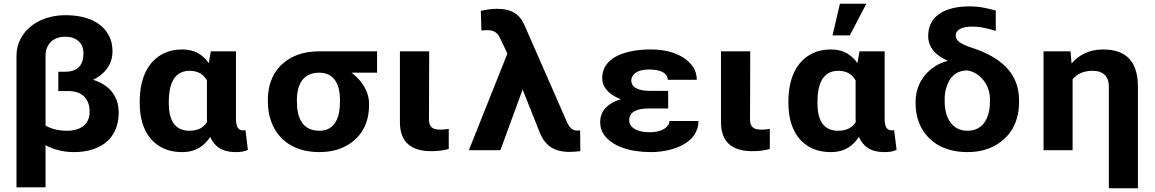

<svg xmlns="http://www.w3.org/2000/svg" viewBox="-20 -802 6164 1025"><path d="M374.9 10C411.6 10 444.8 5.2 474.5 -4.5C560.3 -32.4 613.6 -96.8 613.6 -202C613.6 -295.2 557.1 -350.6 477.2 -376C534.5 -403.8 580.6 -453.8 580.6 -528C580.6 -558.7 574.5 -586 562.5 -610C526.2 -681.9 443.8 -721 328.7 -721C251.9 -721 187.6 -696 145 -661.5C102.2 -626.8 68 -574.4 68 -504V198H223.1V-27C262.7 -5 315.7 10 374.9 10ZM458.5 -204C458.5 -140.2 410.5 -104 339.7 -104C291 -104 251.6 -114.3 223.1 -132V-504C223.1 -564.7 262.5 -606 328.7 -606C388.5 -606 425.5 -571.6 425.5 -518C425.5 -454.9 396.5 -419 326.5 -419H291.3V-316H343C419.8 -316 458.5 -274 458.5 -204Z M953.7 -538C916.3 -538 883.5 -531.2 855.2 -517.5C767.8 -475.2 726 -382.1 726 -260V-250C726 -212 730.8 -177.2 740.3 -145.5C766.4 -58.9 833.4 10 952.6 10C1028.3 10 1071.9 -25.5 1102.2 -71C1123.4 -21.6 1165.1 10 1236.4 10C1264.8 10 1282.6 7.5 1303.5 -2L1290.3 -108C1286.9 -106.5 1283.6 -106 1278.2 -106C1244 -106 1239.7 -138.2 1239.7 -171V-528H1105.5L1094.5 -465C1064.6 -506.3 1024 -538 953.7 -538ZM1084.6 -373V-171C1084.6 -164.3 1085.7 -157.7 1085.7 -151C1067.7 -122.1 1039.2 -104 991.1 -104C905.5 -104 881.1 -171.6 881.1 -250V-260C881.1 -341.5 903.2 -424 992.2 -424C1040.7 -424 1066.9 -402.7 1084.6 -373Z M1993 -414V-528H1683.9C1639.9 -528 1600.8 -521.5 1566.8 -508.5C1471.5 -472.2 1410 -390 1410 -269V-259C1410 -220.3 1416 -184.7 1428.2 -152C1463 -57.8 1547.6 10 1685 10C1727.5 10 1765.3 3.5 1798.3 -9.5C1889 -45.2 1950.1 -123 1950.1 -239V-249C1950.1 -265.7 1947.7 -281.7 1943 -297C1927.7 -346.1 1894.8 -385 1856.6 -414ZM1683.9 -414C1768.1 -414 1795 -345.8 1795 -269V-259C1795 -180 1771.4 -104 1685 -104C1592.9 -104 1565.1 -175.3 1565.1 -259V-269C1565.1 -348.5 1596.4 -414 1683.9 -414Z M2282.2 5C2319.5 5 2348.2 1.3 2375.7 -7V-114L2356.4 -111.5C2348.8 -110.5 2340.1 -110 2330.6 -110C2287.6 -110 2270.1 -125.2 2270.1 -165L2271.2 -528H2115V-150C2115 -47.4 2170.3 5 2282.2 5Z M2546.8 -744 2550.1 -639C2561.1 -640.2 2569.3 -641 2580.9 -641C2620.1 -641 2637.5 -624.8 2650.2 -597L2688.7 -516L2483 0H2651.3L2770.1 -324L2859.2 -100C2883.5 -36.3 2926.1 9 3019.8 9C3044 8.3 3063.4 7 3078.1 5L3077 -106C3074.8 -105.3 3072.1 -105 3068.8 -105H3059.4C3026.8 -105 3012.9 -136.1 3003.3 -158L2778.9 -670C2755.8 -722.5 2714.2 -755 2633.7 -755C2602.8 -755 2572 -749.7 2546.8 -744Z M3446.9 -223H3547V-317H3446.9C3395.2 -317 3350.1 -331.9 3350.1 -373C3350.1 -379.7 3351.9 -386.5 3355.6 -393.5C3369.1 -419.3 3402.5 -431 3445.8 -431C3492.8 -431 3544.8 -418.1 3544.8 -376H3699.9C3699.9 -401.3 3693.3 -424 3680.1 -444C3640.9 -503.5 3558.6 -538 3454.6 -538C3415.7 -538 3380.3 -534.7 3348.4 -528C3268 -511.2 3195 -471.3 3195 -384C3195 -327.3 3244.9 -291.1 3294 -272C3233.2 -253.6 3184 -217.1 3184 -149C3184 -123.7 3191 -101.3 3204.9 -82C3249 -20.8 3342.6 10 3454.6 10C3521.6 10 3584.5 -5.8 3627.8 -30C3671.3 -54.3 3708.7 -94.6 3708.7 -156H3553.6C3553.6 -148 3551.2 -140.5 3546.4 -133.5C3529.2 -108.1 3492.4 -96 3445.8 -96C3393.8 -96 3339.1 -114.4 3339.1 -160C3339.1 -209.8 3388.7 -223 3446.9 -223Z M3996.2 5C4033.5 5 4062.2 1.3 4089.7 -7V-114L4070.4 -111.5C4062.8 -110.5 4054.1 -110 4044.6 -110C4001.6 -110 3984.1 -125.2 3984.1 -165L3985.2 -528H3829V-150C3829 -47.4 3884.3 5 3996.2 5Z M4416.7 -538C4379.3 -538 4346.5 -531.2 4318.2 -517.5C4230.8 -475.2 4189 -382.1 4189 -260V-250C4189 -212 4193.8 -177.2 4203.3 -145.5C4229.4 -58.9 4296.4 10 4415.6 10C4491.3 10 4534.9 -25.5 4565.2 -71C4586.4 -21.6 4628.1 10 4699.4 10C4727.8 10 4745.6 7.5 4766.5 -2L4753.3 -108C4749.9 -106.5 4746.6 -106 4741.2 -106C4707 -106 4702.7 -138.2 4702.7 -171V-528H4568.5L4557.5 -465C4527.6 -506.3 4487 -538 4416.7 -538ZM4547.6 -373V-171C4547.6 -164.3 4548.7 -157.7 4548.7 -151C4530.7 -122.1 4502.2 -104 4454.1 -104C4368.5 -104 4344.1 -171.6 4344.1 -250V-260C4344.1 -341.5 4366.2 -424 4455.2 -424C4503.7 -424 4529.9 -402.7 4547.6 -373ZM4464 -782 4424.4 -613H4516.8L4604.8 -782Z M5169.4 -660C5217.6 -660 5259.7 -648 5295.9 -637V-746C5251 -757.3 5212.3 -768 5155.1 -768C5031.8 -768 4935.1 -721.3 4935.1 -610C4935.1 -542.6 4983.1 -503.2 5036.3 -479L5037.4 -476C5014.7 -470.7 4993 -461.5 4972.5 -448.5C4914.6 -411.8 4868 -346.9 4868 -259V-249C4868 -212.3 4874.2 -178.2 4886.7 -146.5C4922.9 -54.6 5008.8 10 5145.2 10C5188.5 10 5227.1 3.2 5261.2 -10.5C5357 -48.9 5420.2 -132.4 5420.2 -256V-266C5420.2 -334.7 5398.9 -392 5356.4 -438C5313.9 -484 5251.2 -520.3 5168.3 -547C5150 -553 5135.1 -558.8 5123.8 -564.5C5103.2 -574.7 5082.5 -588 5082.5 -613C5082.5 -648.2 5125.8 -660 5169.4 -660ZM5023.1 -262V-272C5023.1 -292.7 5025.7 -312.2 5030.8 -330.5C5044.9 -380.8 5076.7 -426 5145.2 -426C5163.5 -422.7 5180.2 -416 5195.3 -406C5234.5 -379.9 5265.1 -332 5265.1 -272V-262C5265.1 -180.8 5234.2 -104 5145.2 -104C5123.9 -104 5105.6 -108.2 5090.2 -116.5C5044.2 -141.4 5023.1 -195.5 5023.1 -262Z M5811.7 -424C5871.2 -424 5899.7 -394.5 5899.7 -338V203H6054.8V-338C6054.8 -463 6002.4 -538 5867.8 -538C5790.5 -538 5736.2 -504.9 5700.6 -463L5695.1 -528H5551V0H5706.1V-378C5727.2 -404.9 5761.8 -424 5811.7 -424Z"/></svg>

Font: Asimov
Style: Wid
Weight: 500
Designer: Google
Version: Version 2.000980; 2014